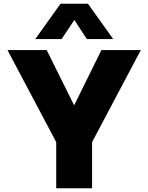

<svg xmlns="http://www.w3.org/2000/svg" viewBox="-20 -1008 794 1028"><path d="M445 -799 378 -901 310 -799H169L304 -988H451L586 -799ZM377 -444 523 -740H734L473 -247V0H281V-247L20 -740H230Z"/></svg>

Font: Be Vietnam Black
Style: Regular
Weight: 900
Designer: Lam Bao; Tony Le; Vietanh Nguyen
Foundry: Yellow Type Foundry
Version: Version 5.000